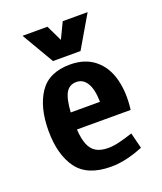

<svg xmlns="http://www.w3.org/2000/svg" viewBox="-123 -713 683 807"><g transform="rotate(-20 219.0 -309.5)"><path d="M236.3 12.7Q129.9 12.7 84.5 -49.8Q39.1 -112.3 39.1 -218.8Q39.1 -323.2 81.5 -386.7Q124 -450.2 218.8 -450.2Q285.2 -450.2 328.1 -415.5Q371.1 -380.9 387.2 -320.3Q403.3 -259.8 393.6 -183.6H153.3Q156.2 -139.6 167 -114.3Q177.7 -88.9 198.2 -77.1Q218.8 -65.4 252 -65.4Q274.4 -65.4 302.2 -72.3Q330.1 -79.1 362.3 -89.8L379.9 -19.5Q301.8 12.7 236.3 12.7ZM284.2 -259.8Q283.2 -315.4 266.1 -343.8Q249 -372.1 218.8 -372.1Q187.5 -372.1 172.4 -346.2Q157.2 -320.3 153.3 -259.8ZM364.3 -631.8 280.3 -488.3H157.2L73.2 -631.8H184.6L218.8 -560.5L252.9 -631.8Z"/></g></svg>

Font: Sudo Variable
Style: Regular
Weight: 400
Monospace: yes
Designer: Jens Kutilek
Foundry: Jens Kutilek
Version: Version 0.040